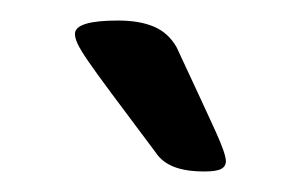

<svg xmlns="http://www.w3.org/2000/svg" viewBox="-20 -752 296 187"><path d="M179 -585Q161 -585 149.5 -589.5Q138 -594 132 -603Q105 -639 89 -660.5Q73 -682 65.5 -693Q58 -704 55.5 -709.5Q53 -715 53 -719Q53 -732 95 -732Q116 -732 130 -726Q144 -720 152 -706Q180 -646 190 -624Q200 -602 200 -595Q200 -590 195.5 -587.5Q191 -585 179 -585Z"/></svg>

Font: Asap Condensed VF Beta
Style: Regular
Weight: 400
Designer: Pablo Cosgaya
Foundry: Omnibus-Type
Version: Version 1.008